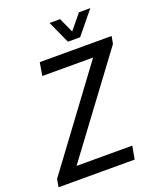

<svg xmlns="http://www.w3.org/2000/svg" viewBox="-178 -966 877 1062"><g transform="rotate(-20 261.0 -435.5)"><path d="M-20 0 -12 -46 405 -609H106L119 -686H542L534 -642L114 -77H442L428 0ZM484 -871 376 -739H304L244 -871H306L359 -754H321L417 -871Z"/></g></svg>

Font: Archivo Condensed
Style: Italic
Weight: 400
Width: 3
Italic angle: -10°
Designer: Hector Gatti
Foundry: Omnibus-Type
Version: Version 2.001